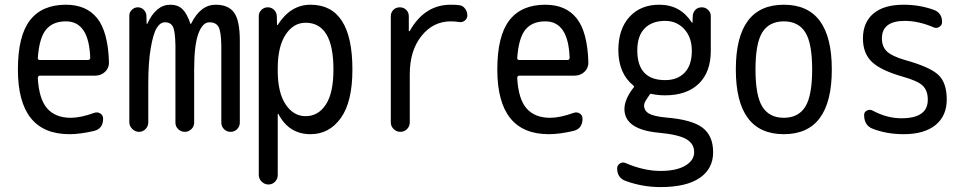

<svg xmlns="http://www.w3.org/2000/svg" viewBox="-20 -550 4040 801"><path d="M254.9 -460.9Q200.2 -460.9 171.9 -426.3Q143.6 -391.6 137.7 -307.6Q137.7 -299.8 146.5 -299.8H346.7Q355.5 -299.8 356.4 -307.6Q351.6 -460.9 254.9 -460.9ZM269.5 9.8Q54.7 9.8 54.7 -259.8Q54.7 -400.4 105 -465.3Q155.3 -530.3 254.9 -530.3Q340.8 -530.3 385.7 -473.6Q430.7 -417 434.6 -291Q435.5 -266.6 418.5 -250.5Q401.4 -234.4 377 -234.4H146.5Q138.7 -234.4 137.7 -224.6Q142.6 -136.7 176.8 -97.7Q210.9 -58.6 275.4 -58.6Q316.4 -58.6 373 -79.1Q386.7 -84 398.4 -76.7Q410.2 -69.3 410.2 -54.7Q410.2 -13.7 373 -3.9Q314.5 9.8 269.5 9.8Z M519.5 -40V-485.4Q519.5 -499 530.3 -509.3Q541 -519.5 555.2 -519.5Q569.3 -519.5 579.6 -509.3Q589.8 -499 590.8 -485.4L591.8 -451.2Q591.8 -450.2 592.8 -450.2Q594.7 -450.2 594.7 -451.2Q630.9 -530.3 690.4 -530.3Q721.7 -530.3 740.7 -512.2Q759.8 -494.1 774.4 -451.2Q774.4 -450.2 775.4 -450.2Q777.3 -450.2 777.3 -451.2Q816.4 -530.3 879.9 -530.3Q932.6 -530.3 956.5 -497.6Q980.5 -464.8 980.5 -379.9V-38.1Q980.5 -22.5 969.2 -11.2Q958 0 941.9 0Q925.8 0 914.6 -11.2Q903.3 -22.5 903.3 -38.1V-360.4Q902.3 -418.9 891.6 -438Q880.9 -457 853.5 -457Q825.2 -457 807.6 -409.7Q790 -362.3 790 -259.8V-38.1Q790 -22.5 778.3 -11.2Q766.6 0 751 0Q735.4 0 723.6 -11.2Q711.9 -22.5 711.9 -38.1V-360.4Q710.9 -418.9 701.7 -438Q692.4 -457 668 -457Q648.4 -457 633.8 -433.1Q619.1 -409.2 608.9 -349.6Q598.6 -290 598.6 -200.2V-40Q598.6 -23.4 587.4 -11.7Q576.2 0 560.1 0Q543.9 0 531.7 -12.2Q519.5 -24.4 519.5 -40Z M1138.7 -264.6V-254.9Q1138.7 -164.1 1171.4 -114.7Q1204.1 -65.4 1254.9 -65.4Q1307.6 -65.4 1339.4 -113.8Q1371.1 -162.1 1371.1 -259.8Q1371.1 -455.1 1254.9 -455.1Q1204.1 -455.1 1171.4 -405.3Q1138.7 -355.5 1138.7 -264.6ZM1059.6 179.7V-483.4Q1059.6 -498 1070.8 -508.8Q1082 -519.5 1096.7 -519.5Q1112.3 -519.5 1123 -509.3Q1133.8 -499 1134.8 -483.4L1135.7 -446.3Q1135.7 -445.3 1136.7 -445.3Q1138.7 -445.3 1138.7 -446.3Q1192.4 -530.3 1275.4 -530.3Q1450.2 -530.3 1450.2 -259.8Q1450.2 -125 1401.9 -57.6Q1353.5 9.8 1275.4 9.8Q1185.5 9.8 1141.6 -74.2Q1141.6 -75.2 1139.6 -75.2Q1138.7 -75.2 1138.7 -74.2V179.7Q1138.7 196.3 1127.4 208Q1116.2 219.7 1100.1 219.7Q1084 219.7 1071.8 208Q1059.6 196.3 1059.6 179.7Z M1650.4 0Q1633.8 0 1622.1 -11.7Q1610.4 -23.4 1610.4 -39.1V-482.4Q1610.4 -498 1621.1 -508.8Q1631.8 -519.5 1647.9 -519.5Q1664.1 -519.5 1674.8 -508.8Q1685.5 -498 1685.5 -482.4V-420.9Q1685.5 -419.9 1686.5 -419.9Q1688.5 -419.9 1689.5 -420.9Q1751 -530.3 1860.4 -530.3Q1884.8 -530.3 1896.5 -528.3Q1911.1 -526.4 1920.4 -513.7Q1929.7 -501 1929.7 -485.4Q1929.7 -472.7 1919.4 -464.4Q1909.2 -456.1 1896.5 -458Q1878.9 -460.9 1860.4 -460.9Q1787.1 -460.9 1738.3 -399.9Q1689.5 -338.9 1689.5 -240.2V-39.1Q1689.5 -22.5 1677.7 -11.2Q1666 0 1650.4 0Z M2254.9 -460.9Q2200.2 -460.9 2171.9 -426.3Q2143.6 -391.6 2137.7 -307.6Q2137.7 -299.8 2146.5 -299.8H2346.7Q2355.5 -299.8 2356.4 -307.6Q2351.6 -460.9 2254.9 -460.9ZM2269.5 9.8Q2054.7 9.8 2054.7 -259.8Q2054.7 -400.4 2105 -465.3Q2155.3 -530.3 2254.9 -530.3Q2340.8 -530.3 2385.7 -473.6Q2430.7 -417 2434.6 -291Q2435.5 -266.6 2418.5 -250.5Q2401.4 -234.4 2377 -234.4H2146.5Q2138.7 -234.4 2137.7 -224.6Q2142.6 -136.7 2176.8 -97.7Q2210.9 -58.6 2275.4 -58.6Q2316.4 -58.6 2373 -79.1Q2386.7 -84 2398.4 -76.7Q2410.2 -69.3 2410.2 -54.7Q2410.2 -13.7 2373 -3.9Q2314.5 9.8 2269.5 9.8Z M2754.9 -462.9Q2700.2 -462.9 2669.4 -431.6Q2638.7 -400.4 2638.7 -339.8Q2638.7 -215.8 2754.9 -215.8Q2806.6 -215.8 2836.4 -247.1Q2866.2 -278.3 2866.2 -337.9Q2866.2 -394.5 2834.5 -428.7Q2802.7 -462.9 2754.9 -462.9ZM2735.4 163.1Q2801.8 163.1 2838.9 141.1Q2876 119.1 2876 85Q2876 49.8 2843.8 30.8Q2811.5 11.7 2730.5 3.9Q2585.9 -8.8 2585 -94.7Q2585 -133.8 2620.1 -180.7L2622.1 -182.6Q2627.9 -188.5 2622.1 -193.4Q2560.5 -243.2 2559.6 -339.8Q2559.6 -428.7 2606 -479.5Q2652.3 -530.3 2730.5 -530.3Q2818.4 -530.3 2866.2 -456.1Q2866.2 -455.1 2868.2 -455.1Q2869.1 -455.1 2869.1 -456.1L2870.1 -483.4Q2871.1 -499 2881.3 -509.3Q2891.6 -519.5 2908.2 -519.5Q2922.9 -519.5 2934.1 -508.8Q2945.3 -498 2945.3 -483.4V-337.9Q2945.3 -249 2895 -200.7Q2844.7 -152.3 2754.9 -152.3Q2724.6 -152.3 2698.2 -158.2Q2692.4 -160.2 2688.5 -152.3Q2686.5 -148.4 2682.6 -143.6Q2667 -122.1 2667 -110.4Q2667 -87.9 2687.5 -76.2Q2708 -64.5 2759.8 -59.6Q2867.2 -50.8 2911.1 -17.1Q2955.1 16.6 2955.1 85Q2955.1 154.3 2898.9 192.4Q2842.8 230.5 2735.4 230.5Q2661.1 230.5 2590.8 205.1Q2554.7 192.4 2554.7 152.3Q2554.7 139.6 2565.9 132.3Q2577.1 125 2588.9 129.9Q2666 163.1 2735.4 163.1Z M3339.4 -415.5Q3310.5 -460.9 3250 -460.9Q3189.5 -460.9 3160.6 -415.5Q3131.8 -370.1 3131.8 -260.3Q3131.8 -150.4 3160.6 -104.5Q3189.5 -58.6 3250 -58.6Q3310.5 -58.6 3339.4 -104.5Q3368.2 -150.4 3368.2 -260.3Q3368.2 -370.1 3339.4 -415.5ZM3450.2 -260.3Q3450.2 9.8 3250 9.8Q3049.8 9.8 3049.8 -260.3Q3049.8 -530.3 3250 -530.3Q3450.2 -530.3 3450.2 -260.3Z M3745.1 -230.5Q3653.3 -256.8 3616.7 -292.5Q3580.1 -328.1 3580.1 -389.6Q3580.1 -456.1 3623.5 -493.2Q3667 -530.3 3750 -530.3Q3816.4 -530.3 3876 -508.8Q3910.2 -496.1 3910.2 -458Q3910.2 -445.3 3898.9 -438Q3887.7 -430.7 3876 -435.5Q3812.5 -462.9 3754.9 -462.9Q3659.2 -462.9 3659.2 -389.6Q3659.2 -355.5 3680.2 -335.4Q3701.2 -315.4 3754.9 -299.8Q3860.4 -270.5 3895 -237.3Q3929.7 -204.1 3929.7 -135.3Q3929.7 -66.4 3882.8 -28.3Q3835.9 9.8 3750 9.8Q3679.7 9.8 3621.1 -12.7Q3585 -26.4 3585 -70.3Q3585 -83 3596.7 -88.9Q3608.4 -94.7 3620.1 -88.9Q3679.7 -56.6 3740.2 -56.6Q3851.6 -56.6 3850.6 -134.8Q3850.6 -171.9 3829.6 -192.4Q3808.6 -212.9 3745.1 -230.5Z"/></svg>

Font: Rounded Mgen+ 2m regular
Style: Regular
Weight: 400
Designer: [Source Han Sans]
Ryoko NISHIZUKA  (kana & ideographs); Paul D. Hunt (Latin, Greek & Cyrillic); Wenlong ZHANG  (bopomofo
Version: Version 1.059.20150602